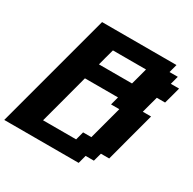

<svg xmlns="http://www.w3.org/2000/svg" viewBox="-187 -1066 1262 1257"><g transform="rotate(30 444.5 -437.5)"><path d="M0 0H562.5L579.1 -62.5H641.6L658.7 -125H721.2Q737.8 -187.5 771 -312.5Q804.2 -437.5 821.3 -500H758.8Q764.2 -520.5 775.4 -562.3Q786.6 -604 792.5 -625H855Q860.8 -645.5 872.1 -687.3Q883.3 -729 888.7 -750H826.2L842.8 -812.5H780.3L796.9 -875H234.4Q195.3 -729 117.2 -437.5Q39.1 -146 0 0ZM471.2 -125H221.2Q238.3 -187.5 271.5 -312.5Q304.7 -437.5 321.3 -500H571.3L554.7 -437.5H617.2Q606 -396 583.7 -312.5Q561.5 -229 550.3 -187.5H487.8ZM605 -625H355Q360.4 -646 371.6 -687.7Q382.8 -729.5 388.7 -750H638.7Q633.3 -729.5 622.1 -687.5Q610.8 -645.5 605 -625Z"/></g></svg>

Font: Faithful 32x
Style: SemiboldOblique
Weight: 400
Foundry: Faithful Resource Pack
Version: Version 1.0; January 27, 2023